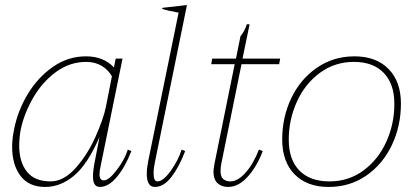

<svg xmlns="http://www.w3.org/2000/svg" viewBox="-20 -730 1616 760"><path d="M28 -149Q28 -181 36 -219Q50 -291 89.5 -357Q129 -423 189 -465Q249 -507 320 -507Q390 -507 431 -463L438 -498H465L378 -71Q374 -55 374 -40Q374 -16 391 -16Q411 -16 442.5 -57.5Q474 -99 486 -138L500 -132Q476 -70 443 -30Q410 10 375 10Q348 10 348 -32Q348 -57 357 -100L374 -188Q327 -80 273.5 -35Q220 10 159 10Q94 10 61 -34Q28 -78 28 -149ZM399 -306 423 -428Q409 -453 383 -469Q357 -485 321 -485Q257 -485 203 -446Q149 -407 112.5 -345Q76 -283 62 -217Q56 -184 56 -153Q56 -89 86.5 -50.5Q117 -12 180 -12Q232 -12 279 -64.5Q326 -117 357.5 -187.5Q389 -258 399 -306Z M561 -42Q561 -64 567 -94L687 -680Q641 -688 622 -695L623 -699L720 -710L593 -87Q588 -64 588 -44Q588 -12 603 -12Q626 -12 656 -54Q686 -96 699 -138L713 -132Q689 -69 658.5 -29.5Q628 10 593 10Q561 10 561 -42Z M857 -87Q853 -70 853 -54Q853 -30 864 -21Q875 -12 892 -12Q921 -12 952 -46.5Q983 -81 1005 -138L1020 -132Q997 -71 960.5 -30.5Q924 10 883 10Q857 10 841 -5Q825 -20 825 -51Q825 -60 829 -82L909 -476H816L820 -498H914L932 -587Q949 -607 957 -634H968L940 -498H1089L1085 -476H936Z M1097 -178Q1097 -266 1133 -341.5Q1169 -417 1234.5 -462Q1300 -507 1383 -507Q1469 -507 1518 -457Q1567 -407 1567 -320Q1567 -231 1531 -155.5Q1495 -80 1430 -35Q1365 10 1281 10Q1195 10 1146 -40Q1097 -90 1097 -178ZM1541 -319Q1541 -398 1499 -441.5Q1457 -485 1381 -485Q1305 -485 1246 -441.5Q1187 -398 1155 -327Q1123 -256 1123 -177Q1123 -98 1165 -55Q1207 -12 1284 -12Q1360 -12 1418.5 -55Q1477 -98 1509 -168.5Q1541 -239 1541 -319Z"/></svg>

Font: Trirong Thin
Style: Italic
Weight: 250
Italic angle: -12°
Designer: Katatrad Team
Foundry: CadsonDemak
Version: Version 1.001